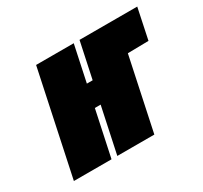

<svg xmlns="http://www.w3.org/2000/svg" viewBox="-110 -652 852 804"><g transform="rotate(-30 316.0 -250.0)"><path d="M451 -500 419 -350H480L601 -352L632 -500ZM316 -326H288L325 -500H143L37 0H219L266 -221H294L247 0H426L532 -500H353Z"/></g></svg>

Font: Advent Pro Black
Style: Italic
Weight: 900
Italic angle: -12°
Version: Version 3.000